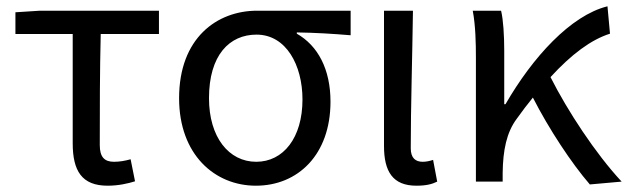

<svg xmlns="http://www.w3.org/2000/svg" viewBox="-20 -577 1995 610"><path d="M322 13C356 13 387 6 409 -1L395 -71C377 -66 360 -63 342 -63C312 -63 297 -78 297 -116C297 -226 297 -346 300 -469H485V-543H107L29 -538V-469H211V-122C211 -34 240 13 322 13Z M793 13C926 13 1030 -85 1030 -254C1030 -357 990 -432 923 -470V-474C983 -473 1033 -470 1094 -465V-543H797C669 -543 549 -456 549 -265C549 -86 662 13 793 13ZM794 -63C707 -63 644 -141 644 -265C644 -402 709 -467 795 -467C889 -467 941 -370 941 -261C941 -139 880 -63 794 -63Z M1303 13C1334 13 1353 8 1369 0L1356 -69C1344 -65 1333 -63 1323 -63C1300 -63 1285 -75 1285 -106C1285 -237 1290 -396 1292 -543H1200V-113C1200 -32 1228 13 1303 13Z M1955 0C1872 -89 1783 -225 1729 -332C1796 -405 1858 -451 1918 -470L1910 -557C1793 -528 1672 -395 1586 -246H1582V-416C1582 -464 1579 -514 1572 -543H1482C1491 -495 1492 -438 1492 -394V0H1577V-28C1578 -99 1589 -156 1622 -200C1639 -224 1656 -246 1673 -267C1724 -167 1796 -58 1854 9Z"/></svg>

Font: Noto Sans Mono CJK JP Regular
Style: Regular
Weight: 400
Designer: Ryoko NISHIZUKA (kana & ideographs); Paul D. Hunt (Latin, Greek & Cyrillic); Wenlong ZHANG (bopomofo); Sandoll Communica
Foundry: Adobe Systems Incorporated
Version: Version 1.004;PS 1.004;hotconv 1.0.82;makeotf.lib2.5.63406